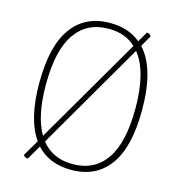

<svg xmlns="http://www.w3.org/2000/svg" viewBox="-106 -793 831 899"><g transform="rotate(15 309.0 -344.0)"><path d="M568 -344Q568 -165 503.5 -76.5Q439 12 319 12Q212 12 150 -56L110 13Q94 13 88 1L134 -77Q70 -167 70 -344Q70 -523 134.5 -611.5Q199 -700 319 -700Q409 -700 467 -651L496 -701Q511 -701 517 -688L486 -634Q568 -546 568 -344ZM151 -108 451 -624Q402 -672 319 -672Q214 -672 158 -591Q102 -510 102 -344Q102 -191 151 -108ZM536 -344Q536 -522 469 -605L167 -85Q221 -16 319 -16Q424 -16 480 -97Q536 -178 536 -344Z"/></g></svg>

Font: Arima Madurai Thin
Style: Regular
Weight: 250
Designer: Joana Correia and Natanael Gama
Foundry: NDISCOVER
Version: Version 1.020; ttfautohint (v1.5) -l 7 -r 28 -G 50 -x 13 -D 